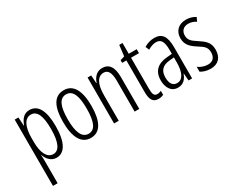

<svg xmlns="http://www.w3.org/2000/svg" viewBox="-104 -1173 2402 1926"><g transform="rotate(-30 1097.5 -210.5)"><path d="M240 -542C176 -542 141 -497 118 -434H115L109 -532H66V236H120V-19C120 -45 119 -70 117 -90H120C139 -37 178 10 241 10C334 10 390 -84 390 -270C390 -452 338 -542 240 -542ZM230 -495C304 -495 335 -416 335 -269C335 -103 293 -38 230 -38C162 -38 120 -111 120 -242V-289C120 -417 159 -495 230 -495Z M802 -267C802 -443 748 -542 638 -542C526 -542 474 -445 474 -268C474 -91 529 10 638 10C749 10 802 -90 802 -267ZM528 -268C528 -416 561 -494 638 -494C716 -494 747 -413 747 -267C747 -112 713 -38 639 -38C563 -38 528 -117 528 -268Z M1082 -542C1019 -542 980 -496 962 -440H958L952 -532H910V0H964V-295C964 -431 1006 -494 1073 -494C1122 -494 1148 -452 1148 -357V0H1202V-370C1202 -488 1160 -542 1082 -542Z M1434 -38C1397 -38 1387 -67 1387 -126V-486H1479V-532H1387V-657H1349L1334 -532L1284 -517V-486H1333V-123C1333 -35 1355 10 1420 10C1445 10 1463 5 1480 -3V-49C1467 -43 1451 -38 1434 -38Z M1687 -542C1645 -542 1603 -530 1567 -507L1585 -465C1622 -487 1654 -496 1680 -496C1737 -496 1761 -459 1761 -358V-315L1701 -310C1592 -301 1531 -245 1531 -140C1531 -61 1566 10 1647 10C1712 10 1744 -31 1764 -84H1766L1773 0H1814V-360C1814 -485 1777 -542 1687 -542ZM1761 -274V-216C1761 -106 1729 -34 1662 -34C1614 -34 1586 -70 1586 -141C1586 -220 1625 -261 1707 -269Z M2163 -134C2163 -218 2117 -252 2053 -294C1992 -333 1965 -357 1965 -408C1965 -463 2000 -495 2053 -495C2084 -495 2116 -485 2141 -467L2162 -511C2131 -531 2094 -542 2053 -542C1964 -542 1913 -485 1913 -407C1913 -327 1959 -290 2024 -248C2082 -212 2110 -189 2110 -133C2110 -74 2080 -40 2024 -40C1982 -40 1940 -56 1912 -78V-21C1938 -5 1977 10 2026 10C2115 10 2163 -44 2163 -134Z"/></g></svg>

Font: Noto Sans Display Condensed Light
Style: Regular
Weight: 300
Width: 3
Designer: Monotype Design Team
Foundry: Monotype Imaging Inc.
Version: Version 1.900